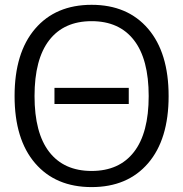

<svg xmlns="http://www.w3.org/2000/svg" viewBox="-20 -760 754 790"><path d="M204.1 -332V-398.4H509.8V-332ZM124.5 -641.6Q209 -740.2 356.9 -740.2Q504.9 -740.2 589.4 -641.6Q673.8 -543 673.8 -364.7Q673.8 -186.5 589.4 -88.4Q504.9 9.8 356.9 9.8Q209 9.8 124.5 -88.4Q40 -186.5 40 -364.7Q40 -543 124.5 -641.6ZM182.6 -134.8Q243.2 -56.6 356.9 -56.6Q470.7 -56.6 531.2 -134.8Q591.8 -212.9 591.8 -364.7Q591.8 -516.6 531.2 -594.7Q470.7 -672.9 356.9 -672.9Q243.2 -672.9 182.6 -594.7Q122.1 -516.6 122.1 -364.7Q122.1 -212.9 182.6 -134.8Z"/></svg>

Font: Mgen+ 1c regular
Style: Regular
Weight: 400
Designer: [Source Han Sans]
Ryoko NISHIZUKA  (kana & ideographs); Paul D. Hunt (Latin, Greek & Cyrillic); Wenlong ZHANG  (bopomofo
Version: Version 1.059.20150602